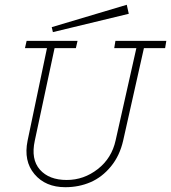

<svg xmlns="http://www.w3.org/2000/svg" viewBox="-20 -759 706 792"><path d="M193.4 -647 198.2 -626.5 511.2 -702.1 502.9 -739.3ZM249.5 13.2Q167.5 13.2 122.1 -40.8Q76.7 -94.7 93.8 -178.7L173.8 -560.5H83L89.8 -590.3H299.8L293 -560.5H205.1L123.5 -178.7Q106.9 -102.1 144.5 -59.3Q182.1 -16.6 255.4 -16.6Q325.7 -16.6 383.3 -61.5Q440.9 -106.4 457 -180.2L542.5 -560.5H451.2L456.1 -590.3H666L661.1 -560.5H573.7L488.3 -180.2Q474.1 -116.7 437.5 -72.3Q400.9 -27.8 353 -7.3Q305.2 13.2 249.5 13.2Z"/></svg>

Font: Compagnon Light Italic
Style: Regular
Weight: 400
Italic angle: -12°
Designer: Valentin Papon
Foundry: Velvetyne Type Foundry
Version: Version 1.000;PS 001.000;hotconv 1.0.88;makeotf.lib2.5.64775